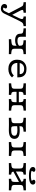

<svg xmlns="http://www.w3.org/2000/svg" viewBox="1862 -2544 874 4639"><g transform="rotate(90 2299.5 -224.0)"><path d="M303.2 6.5 150 -286.3Q137.9 -311.3 128.2 -324.6Q118.5 -337.9 104.8 -344.4Q91.1 -350.8 65.3 -353.2L32.3 -356.5V-412.9Q46.8 -412.1 73.4 -411.3Q100 -410.5 122.6 -410.5H125H123.4Q150 -410.5 181.5 -410.9Q212.9 -411.3 241.1 -411.7Q269.4 -412.1 287.1 -412.9V-356.5L259.7 -354Q226.6 -350.8 220.2 -336.7Q213.7 -322.6 231.5 -285.5L353.2 -52.4L326.6 -59.7L416.1 -243.5Q435.5 -284.7 438.7 -307.7Q441.9 -330.6 431 -341.1Q420.2 -351.6 396.8 -354L376.6 -356.5V-412.9Q404 -412.1 434.3 -411.3Q464.5 -410.5 494.4 -410.5Q525 -410.5 555.2 -411.3Q585.5 -412.1 611.3 -412.9V-356.5L591.1 -354Q566.1 -350.8 548.8 -341.5Q531.5 -332.3 516.5 -311.3Q501.6 -290.3 483.1 -251.6L357.3 6.5ZM187.1 192.7Q138.7 192.7 107.3 168.1Q75.8 143.5 75.8 105.6Q75.8 77.4 93.1 59.7Q110.5 41.9 138.7 41.9Q159.7 41.9 171.8 51.6Q183.9 61.3 183.9 77.4Q183.9 88.7 179 96.4Q174.2 104 169.4 110.1Q164.5 116.1 164.5 123.4Q164.5 139.5 191.1 139.5Q212.1 139.5 226.6 127.8Q241.1 116.1 255.6 87.1L312.9 -29L361.3 -0.8L308.9 108.1Q295.2 137.1 277 155.6Q258.9 174.2 236.7 183.5Q214.5 192.7 187.1 192.7Z M954.8 -151.6Q879 -151.6 837.1 -181.9Q795.2 -212.1 795.2 -266.9V-270.2Q795.2 -315.3 779 -331Q762.9 -346.8 712.9 -351.6L663.7 -356.5V-412.9Q700.8 -412.1 739.5 -411.3Q778.2 -410.5 831.5 -410.5Q850 -410.5 867.7 -412.9V-284.7Q867.7 -245.2 891.1 -226.6Q914.5 -208.1 966.1 -208.1Q1008.1 -208.1 1039.1 -219.4Q1070.2 -230.6 1087.9 -251.6V-191.1Q1070.2 -173.4 1034.3 -162.5Q998.4 -151.6 954.8 -151.6ZM1120.2 -2.4Q1079.8 -2.4 1046.8 -2Q1013.7 -1.6 984.7 -1.2Q955.6 -0.8 927.4 0V-56.5L977.4 -61.3Q1021 -65.3 1044 -73Q1066.9 -80.6 1075.4 -96.8Q1083.9 -112.9 1083.9 -142.7V-270.2Q1083.9 -315.3 1067.7 -331Q1051.6 -346.8 1001.6 -351.6L952.4 -356.5V-412.9Q989.5 -412.1 1028.2 -411.3Q1066.9 -410.5 1120.2 -410.5Q1173.4 -410.5 1212.1 -411.3Q1250.8 -412.1 1287.9 -412.9V-356.5L1238.7 -351.6Q1188.7 -346.8 1172.6 -331Q1156.5 -315.3 1156.5 -270.2V-142.7Q1156.5 -98.4 1172.6 -82.3Q1188.7 -66.1 1238.7 -61.3L1287.9 -56.5V0Q1250.8 -0.8 1212.1 -1.6Q1173.4 -2.4 1120.2 -2.4Z M1646.8 11.3Q1578.2 11.3 1527.4 -13.7Q1476.6 -38.7 1449.2 -86.3Q1421.8 -133.9 1421.8 -200.8Q1421.8 -268.5 1448.8 -319.4Q1475.8 -370.2 1526.2 -398.4Q1576.6 -426.6 1646 -426.6Q1716.1 -426.6 1762.1 -402Q1808.1 -377.4 1829.8 -328.2Q1851.6 -279 1849.2 -204.8H1466.1L1465.3 -262.1H1770.2Q1771.8 -296.8 1757.3 -320.6Q1742.7 -344.4 1714.1 -357.3Q1685.5 -370.2 1644.4 -370.2Q1582.3 -370.2 1544.4 -337.9Q1506.5 -305.6 1500 -247.6L1502.4 -245.2Q1501.6 -239.5 1500.8 -229.8Q1500 -220.2 1500 -209.7Q1500 -136.3 1539.9 -96.8Q1579.8 -57.3 1654 -57.3Q1701.6 -57.3 1737.1 -72.2Q1772.6 -87.1 1803.2 -120.2L1850 -76.6Q1816.1 -33.9 1763.7 -11.3Q1711.3 11.3 1646.8 11.3Z M2484.7 -2.4Q2450 -2.4 2423.8 -1.6Q2397.6 -0.8 2373.4 0V-56.5L2382.3 -57.3Q2424.2 -61.3 2436.3 -79.8Q2448.4 -98.4 2448.4 -142.7V-206.5H2521V-142.7Q2521 -98.4 2537.1 -82.3Q2553.2 -66.1 2603.2 -61.3L2652.4 -56.5V0Q2615.3 -0.8 2576.6 -1.6Q2537.9 -2.4 2484.7 -2.4ZM2160.5 -2.4Q2107.3 -2.4 2068.5 -1.6Q2029.8 -0.8 1992.7 0V-56.5L2041.9 -61.3Q2091.9 -66.1 2108.1 -82.3Q2124.2 -98.4 2124.2 -142.7V-270.2Q2124.2 -315.3 2108.1 -331Q2091.9 -346.8 2041.9 -351.6L1992.7 -356.5V-412.9Q2029.8 -412.1 2068.5 -411.3Q2107.3 -410.5 2160.5 -410.5Q2196 -410.5 2221.8 -411.3Q2247.6 -412.1 2271.8 -412.9V-356.5L2262.9 -355.6Q2221 -352.4 2208.9 -333.9Q2196.8 -315.3 2196.8 -270.2V-142.7Q2196.8 -98.4 2208.9 -79.8Q2221 -61.3 2262.9 -57.3L2271.8 -56.5V0Q2247.6 -0.8 2221.8 -1.6Q2196 -2.4 2160.5 -2.4ZM2448.4 -206.5V-270.2Q2448.4 -315.3 2436.3 -333.9Q2424.2 -352.4 2382.3 -355.6L2373.4 -356.5V-412.9Q2397.6 -412.1 2423.8 -411.3Q2450 -410.5 2484.7 -410.5Q2537.9 -410.5 2576.6 -411.3Q2615.3 -412.1 2652.4 -412.9V-356.5L2603.2 -351.6Q2553.2 -346.8 2537.1 -331Q2521 -315.3 2521 -270.2V-206.5ZM2169.4 -186.3V-241.1H2474.2V-186.3Z M3542.7 -206.5V-270.2Q3542.7 -315.3 3526.6 -331Q3510.5 -346.8 3460.5 -351.6L3411.3 -356.5V-412.9Q3448.4 -412.1 3487.1 -411.3Q3525.8 -410.5 3579 -410.5Q3632.3 -410.5 3671 -411.3Q3709.7 -412.1 3746.8 -412.9V-356.5L3697.6 -351.6Q3647.6 -346.8 3631.5 -331Q3615.3 -315.3 3615.3 -270.2V-206.5ZM3579 -2.4Q3525.8 -2.4 3487.1 -1.6Q3448.4 -0.8 3411.3 0V-56.5L3460.5 -61.3Q3510.5 -66.1 3526.6 -82.3Q3542.7 -98.4 3542.7 -142.7V-206.5H3615.3V-142.7Q3615.3 -98.4 3631.5 -82.3Q3647.6 -66.1 3697.6 -61.3L3746.8 -56.5V0Q3709.7 -0.8 3671 -1.6Q3632.3 -2.4 3579 -2.4ZM2956.5 -206.5V-270.2Q2956.5 -315.3 2940.3 -331Q2924.2 -346.8 2874.2 -351.6L2825 -356.5V-412.9Q2862.1 -412.1 2900.8 -411.3Q2939.5 -410.5 2992.7 -410.5Q3046 -410.5 3084.7 -411.3Q3123.4 -412.1 3160.5 -412.9V-356.5L3111.3 -351.6Q3061.3 -346.8 3045.2 -331Q3029 -315.3 3029 -270.2V-206.5ZM2992.7 -2.4Q2939.5 -2.4 2900.8 -1.6Q2862.1 -0.8 2825 0V-56.5L2874.2 -61.3Q2924.2 -66.1 2940.3 -82.3Q2956.5 -98.4 2956.5 -142.7V-206.5H3029V-134.7Q3029 -102.4 3034.3 -85.5Q3039.5 -68.5 3054.4 -62.9Q3069.4 -57.3 3098.4 -57.3H3127.4Q3193.5 -57.3 3226.2 -76.6Q3258.9 -96 3258.9 -134.7Q3258.9 -172.6 3225.4 -189.9Q3191.9 -207.3 3118.5 -207.3Q3091.9 -207.3 3058.1 -204.4Q3024.2 -201.6 2990.3 -196.8L2989.5 -251.6Q3020.2 -257.3 3060.1 -260.1Q3100 -262.9 3137.9 -262.9Q3237.1 -262.9 3285.9 -231Q3334.7 -199.2 3334.7 -134.7Q3334.7 -66.9 3282.3 -33.5Q3229.8 0 3124.2 0Q3096.8 0 3062.1 -1.2Q3027.4 -2.4 2992.7 -2.4Z M4411.3 -2.4Q4376.6 -2.4 4350.4 -1.6Q4324.2 -0.8 4300 0V-56.5L4308.9 -57.3Q4350.8 -61.3 4362.9 -79.8Q4375 -98.4 4375 -142.7V-206.5H4447.6V-142.7Q4447.6 -98.4 4463.7 -82.3Q4479.8 -66.1 4529.8 -61.3L4579 -56.5V0Q4541.9 -0.8 4503.2 -1.6Q4464.5 -2.4 4411.3 -2.4ZM4087.1 -2.4Q4033.9 -2.4 3995.2 -1.6Q3956.5 -0.8 3919.4 0V-56.5L3968.5 -61.3Q4018.5 -66.1 4034.7 -82.3Q4050.8 -98.4 4050.8 -142.7V-270.2Q4050.8 -315.3 4034.7 -331Q4018.5 -346.8 3968.5 -351.6L3919.4 -356.5V-412.9Q3956.5 -412.1 3995.2 -411.3Q4033.9 -410.5 4087.1 -410.5Q4122.6 -410.5 4148.4 -411.3Q4174.2 -412.1 4198.4 -412.9V-356.5L4189.5 -355.6Q4147.6 -352.4 4135.5 -333.9Q4123.4 -315.3 4123.4 -270.2V-142.7Q4123.4 -98.4 4135.5 -79.8Q4147.6 -61.3 4189.5 -57.3L4198.4 -56.5V0Q4174.2 -0.8 4148.4 -1.6Q4122.6 -2.4 4087.1 -2.4ZM4375 -206.5V-270.2Q4375 -315.3 4362.9 -333.9Q4350.8 -352.4 4308.9 -355.6L4300 -356.5V-412.9Q4324.2 -412.1 4350.4 -411.3Q4376.6 -410.5 4411.3 -410.5Q4464.5 -410.5 4503.2 -411.3Q4541.9 -412.1 4579 -412.9V-356.5L4529.8 -351.6Q4479.8 -346.8 4463.7 -331Q4447.6 -315.3 4447.6 -270.2V-206.5ZM4079.8 -84.7V-146.8L4416.9 -329.8V-267.7ZM4224.2 -486.3Q4154.8 -486.3 4107.7 -496.8Q4060.5 -507.3 4037.1 -528.6Q4013.7 -550 4013.7 -581.5Q4013.7 -608.1 4031.5 -624.6Q4049.2 -641.1 4079 -641.1Q4102.4 -641.1 4116.5 -630.6Q4130.6 -620.2 4130.6 -603.2Q4130.6 -591.1 4124.6 -582.7Q4118.5 -574.2 4112.5 -568.1Q4106.5 -562.1 4106.5 -556.5Q4106.5 -546 4139.5 -539.5Q4172.6 -533.1 4224.2 -533.1Q4275 -533.1 4310.9 -539.9Q4346.8 -546.8 4346.8 -556.5Q4346.8 -561.3 4340.7 -567.7Q4334.7 -574.2 4328.6 -583.1Q4322.6 -591.9 4322.6 -603.2Q4322.6 -619.4 4337.5 -630.2Q4352.4 -641.1 4375 -641.1Q4404 -641.1 4421.8 -624.6Q4439.5 -608.1 4439.5 -580.6Q4439.5 -550 4415.3 -528.6Q4391.1 -507.3 4343.1 -496.8Q4295.2 -486.3 4224.2 -486.3Z"/></g></svg>

Font: Playfair 5pt SemiExpanded Light
Style: Regular
Weight: 300
Width: 6
Designer: Claus Eggers Sørensen
Foundry: Claus Eggers Sørensen
Version: Version 2.203